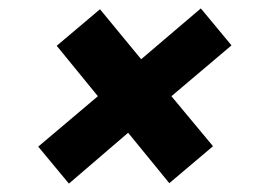

<svg xmlns="http://www.w3.org/2000/svg" viewBox="-20 -518 628 457"><path d="M144 -81 71 -169 213 -289 115 -409 218 -496 316 -377 458 -498 531 -410 388 -289 487 -170 383 -82 285 -202Z"/></svg>

Font: DM Sans 17pt Black
Style: Italic
Weight: 900
Italic angle: -10°
Version: Version 4.004;gftools[0.9.30]